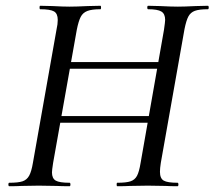

<svg xmlns="http://www.w3.org/2000/svg" viewBox="-20 -645 743 665"><path d="M12 -12Q43 -12 58 -17Q73 -22 81 -36.5Q89 -51 94 -81L176 -544Q180 -561 180 -576Q180 -598 167 -605.5Q154 -613 119 -613Q117 -613 117 -619Q117 -625 119 -625L162 -624Q198 -622 221 -622Q244 -622 284 -624L328 -625Q330 -625 330 -619Q330 -613 328 -613Q298 -613 282.5 -607Q267 -601 259.5 -586.5Q252 -572 246 -542L164 -81Q160 -55 160 -48Q160 -27 173 -19.5Q186 -12 221 -12Q224 -12 224 -6Q224 0 221 0Q193 0 177 -1L114 -2L54 -1Q39 0 12 0Q9 0 9 -6Q9 -12 12 -12ZM159 -243H542L539 -220H156ZM173 -430H555L553 -407H169ZM386 -12Q417 -12 432 -17Q447 -22 454.5 -36Q462 -50 467 -81L548 -542Q552 -570 552 -576Q552 -597 539 -605Q526 -613 493 -613Q490 -613 490 -619Q490 -625 493 -625L534 -624Q572 -622 596 -622Q618 -622 658 -624L700 -625Q703 -625 703 -619Q703 -613 700 -613Q670 -613 655 -607.5Q640 -602 632.5 -588Q625 -574 619 -544L537 -81Q534 -62 534 -50Q534 -27 547 -19.5Q560 -12 595 -12Q598 -12 598 -6Q598 0 595 0Q569 0 554 -1L492 -2L430 -1Q414 0 386 0Q384 0 384 -6Q384 -12 386 -12Z"/></svg>

Font: Cormorant Garamond Medium
Style: Italic
Weight: 500
Italic angle: -10°
Designer: Christian Thalmann (Catharsis Fonts)
Foundry: Catharsis Fonts
Version: Version 4.000